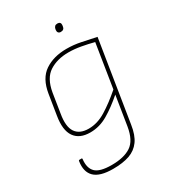

<svg xmlns="http://www.w3.org/2000/svg" viewBox="-200 -737 925 1037"><g transform="rotate(-30 262.5 -218.5)"><path d="M300 -491Q345 -491 387.5 -482Q430 -473 478 -463L398 38Q389 99 364 133.5Q339 168 297.5 182.5Q256 197 195 197Q113 197 79.5 164Q46 131 56 68Q57 63 60 63H75Q79 63 78 69Q72 122 98.5 148.5Q125 175 199 175Q276 175 319.5 146Q363 117 376 37L405 -145Q350 -97 297.5 -66Q245 -35 187 -35Q120 -35 90.5 -77.5Q61 -120 75 -204L95 -329Q109 -417 164 -454Q219 -491 300 -491ZM190 -57Q244 -57 297 -89.5Q350 -122 410 -174L453 -445Q414 -455 375 -462Q336 -469 299 -469Q229 -469 180 -437.5Q131 -406 117 -324L98 -204Q85 -129 109 -93Q133 -57 190 -57ZM320 -585Q310 -585 305 -591Q300 -597 301 -606L302 -614Q304 -623 309.5 -628.5Q315 -634 326 -634Q336 -634 341 -628.5Q346 -623 345 -614L344 -606Q343 -596 337 -590.5Q331 -585 320 -585Z"/></g></svg>

Font: Sofia Sans Thin
Style: Italic
Weight: 250
Italic angle: -9°
Version: Version 4.100-B